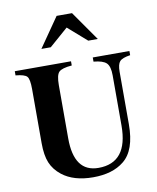

<svg xmlns="http://www.w3.org/2000/svg" viewBox="-102 -1032 926 1130"><g transform="rotate(-10 361.0 -467.5)"><path d="M530 -778H473L361 -876L249 -778H193L315 -954H407ZM701 -676V-651Q653 -644 638 -627Q623 -610 623 -566V-252Q623 -96 547 -36Q479 19 363 19Q247 19 178 -35Q135 -69 116.5 -114Q98 -159 98 -231V-555Q98 -614 84 -630Q70 -646 16 -651V-676H352V-651Q292 -646 274.5 -628Q257 -610 257 -550V-232Q257 -30 403 -30Q579 -30 579 -252V-552Q579 -606 558.5 -626Q538 -646 482 -651V-676Z"/></g></svg>

Font: STIX
Style: Bold
Weight: 700
Designer: MicroPress Inc., with final additions and corrections provided by Coen Hoffman, Elsevier (retired)
Version: Version 1.1.1